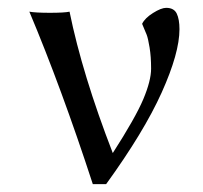

<svg xmlns="http://www.w3.org/2000/svg" viewBox="-20 -462 519 492"><path d="M269 -69.8Q327.1 -160.2 347.2 -207.8Q367.2 -255.4 367.2 -286.1Q367.2 -316.9 363.3 -340.3Q359.4 -363.8 356 -372.6Q352.5 -381.3 344.2 -400.9Q351.1 -415.5 372.1 -428.7Q393.1 -441.9 405.8 -441.9Q425.8 -441.9 432.9 -427.2Q439.9 -412.6 439.9 -387.2Q439.9 -326.2 394.3 -224.9Q348.6 -123.5 252 9.8H217.8Q137.2 -237.3 55.2 -432.1Q71.3 -429.2 107.9 -429.2Q145 -429.2 158.2 -432.1Q190.9 -271.5 269 -69.8Z"/></svg>

Font: Linux Biolinum G
Style: Regular
Weight: 400
Designer: Philipp H. Poll
Foundry: Philipp H. Poll
Version: Version 1.1.0 ; ttfautohint (v1.6)